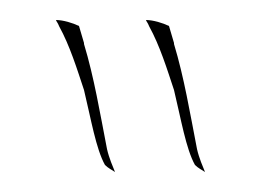

<svg xmlns="http://www.w3.org/2000/svg" viewBox="-20 -755 267 192"><path d="M36 -735C36 -734 38 -732 39 -729C50 -709 57 -686 64 -665C71 -636 76 -606 85 -590C88 -587 92 -585 95 -583C93 -588 89 -597 87 -606C80 -642 74 -678 64 -711V-712L59 -729C53 -732 43 -735 36 -735ZM126 -735C126 -734 128 -732 129 -729C140 -709 147 -686 154 -665C161 -636 166 -606 175 -590C178 -587 182 -585 185 -583C183 -588 179 -597 177 -606C170 -642 164 -678 154 -711V-712L149 -729C143 -732 133 -735 126 -735Z"/></svg>

Font: SolarCharger
Style: 150
Weight: 100
Designer: Mew Too
Foundry: Cannot Into Space Fonts/KineticPlasma Fonts
Version: Version 1.100